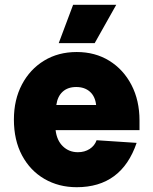

<svg xmlns="http://www.w3.org/2000/svg" viewBox="-20 -769 640 801"><path d="M300 12Q225 12 165.5 -22.5Q106 -57 72 -120.5Q38 -184 38 -270Q38 -353 71.5 -416.5Q105 -480 164 -516Q223 -552 300 -552Q377 -552 436 -515.5Q495 -479 528.5 -414.5Q562 -350 562 -266V-226H212Q217 -183 242.5 -158.5Q268 -134 305 -134Q333 -134 354 -147.5Q375 -161 383 -184L550 -173Q487 12 300 12ZM215 -331H381Q377 -367 355 -386.5Q333 -406 298 -406Q263 -406 241.5 -386.5Q220 -367 215 -331ZM225 -589 285 -749H465L375 -589Z"/></svg>

Font: Geist Mono Black
Style: Regular
Weight: 900
Monospace: yes
Designer: Basement.studio, Andrés Briganti, Mateo Zaragoza
Foundry: Basement.studio, Vercel, Andrés Briganti, Guido Ferreyra, Mateo Zaragoza
Version: Version 1.500; ttfautohint (v1.8.4.7-5d5b)